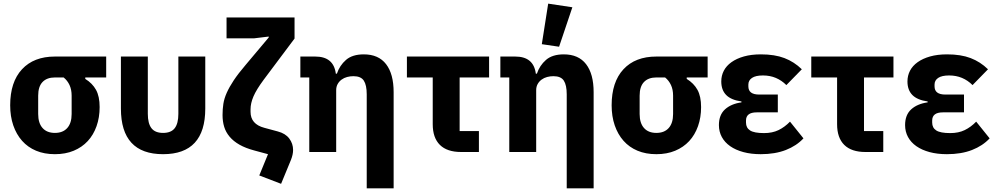

<svg xmlns="http://www.w3.org/2000/svg" viewBox="-20 -836 5486 1056"><path d="M449 -410V-402Q488 -378 508 -342Q528 -306 528 -247Q528 -190 511 -142Q494 -94 462.5 -60Q431 -26 385.5 -7Q340 12 282 12Q224 12 178.5 -7Q133 -26 101.5 -61.5Q70 -97 53 -146.5Q36 -196 36 -257Q36 -385 101 -455Q166 -525 282 -525H564V-410ZM282 -410Q238 -410 214 -385Q190 -360 190 -310V-209Q190 -159 214 -132Q238 -105 282 -105Q326 -105 350 -132Q374 -159 374 -209V-310Q374 -343 362.5 -368Q351 -393 330 -410Z M793 -210Q793 -157 813 -131Q833 -105 877 -105Q921 -105 941 -131Q961 -157 961 -210V-525H1109V-239Q1109 12 877 12Q645 12 645 -239V-525H793Z M1226 -740H1600V-624L1430 -397Q1390 -343 1374 -305.5Q1358 -268 1358 -235V-221Q1358 -153 1434 -133L1508 -113Q1550 -102 1571 -74Q1592 -46 1592 -11Q1592 14 1580 44L1526 175L1406 129L1454 12L1380 -8Q1331 -21 1297.5 -40Q1264 -59 1243 -84Q1222 -109 1213 -138.5Q1204 -168 1204 -203Q1204 -236 1208.5 -265Q1213 -294 1227 -325.5Q1241 -357 1265.5 -394Q1290 -431 1331 -479L1458 -630V-635L1376 -625H1226Z M1681 0V-410H1632V-525H1714Q1815 -525 1827 -431H1833Q1848 -476 1883 -506.5Q1918 -537 1981 -537Q2062 -537 2103.5 -483Q2145 -429 2145 -329V200H1997V-317Q1997 -368 1981 -392.5Q1965 -417 1924 -417Q1906 -417 1889 -412.5Q1872 -408 1858.5 -398Q1845 -388 1837 -373.5Q1829 -359 1829 -340V0Z M2516 0Q2439 0 2399.5 -39Q2360 -78 2360 -153V-410H2218V-525H2670V-410H2508V-115H2614V0Z M2732 0ZM2781 0V-410H2732V-525H2814Q2915 -525 2927 -431H2933Q2948 -476 2983 -506.5Q3018 -537 3081 -537Q3162 -537 3203.5 -483Q3245 -429 3245 -329V200H3097V-317Q3097 -368 3081 -392.5Q3065 -417 3024 -417Q3006 -417 2989 -412.5Q2972 -408 2958.5 -398Q2945 -388 2937 -373.5Q2929 -359 2929 -340V0ZM3055 -579 2960 -593 2995 -816 3128 -796Z M3757 -410V-402Q3796 -378 3816 -342Q3836 -306 3836 -247Q3836 -190 3819 -142Q3802 -94 3770.5 -60Q3739 -26 3693.5 -7Q3648 12 3590 12Q3532 12 3486.5 -7Q3441 -26 3409.5 -61.5Q3378 -97 3361 -146.5Q3344 -196 3344 -257Q3344 -385 3409 -455Q3474 -525 3590 -525H3872V-410ZM3590 -410Q3546 -410 3522 -385Q3498 -360 3498 -310V-209Q3498 -159 3522 -132Q3546 -105 3590 -105Q3634 -105 3658 -132Q3682 -159 3682 -209V-310Q3682 -343 3670.5 -368Q3659 -393 3638 -410Z M4399 -75Q4361 -34 4302 -11Q4243 12 4164 12Q4111 12 4068.5 0.5Q4026 -11 3996 -32Q3966 -53 3950 -82.5Q3934 -112 3934 -148Q3934 -204 3967.5 -234.5Q4001 -265 4058 -273V-278Q4001 -286 3974 -313.5Q3947 -341 3947 -388Q3947 -420 3961 -447Q3975 -474 4003 -494Q4031 -514 4071.5 -525.5Q4112 -537 4165 -537Q4241 -537 4294.5 -516.5Q4348 -496 4390 -455L4305 -368Q4279 -394 4247 -407.5Q4215 -421 4176 -421Q4136 -421 4116 -407.5Q4096 -394 4096 -371V-361Q4096 -316 4155 -316H4258V-218H4142Q4083 -218 4083 -173V-162Q4083 -133 4105.5 -118.5Q4128 -104 4182 -104Q4228 -104 4262 -120.5Q4296 -137 4325 -167Z M4740 0Q4663 0 4623.5 -39Q4584 -78 4584 -153V-410H4442V-525H4894V-410H4732V-115H4838V0Z M5423 -75Q5385 -34 5326 -11Q5267 12 5188 12Q5135 12 5092.5 0.5Q5050 -11 5020 -32Q4990 -53 4974 -82.5Q4958 -112 4958 -148Q4958 -204 4991.5 -234.5Q5025 -265 5082 -273V-278Q5025 -286 4998 -313.5Q4971 -341 4971 -388Q4971 -420 4985 -447Q4999 -474 5027 -494Q5055 -514 5095.5 -525.5Q5136 -537 5189 -537Q5265 -537 5318.5 -516.5Q5372 -496 5414 -455L5329 -368Q5303 -394 5271 -407.5Q5239 -421 5200 -421Q5160 -421 5140 -407.5Q5120 -394 5120 -371V-361Q5120 -316 5179 -316H5282V-218H5166Q5107 -218 5107 -173V-162Q5107 -133 5129.5 -118.5Q5152 -104 5206 -104Q5252 -104 5286 -120.5Q5320 -137 5349 -167Z"/></svg>

Font: Aneliza ExtraBold
Style: Regular
Weight: 800
Designer: Mike Abbink, Paul van der Laan, Pieter van Rosmalen
Foundry: Bold Monday
Version: Version 3.001;September 8, 2019;FontCreator 11.5.0.2425 64-b